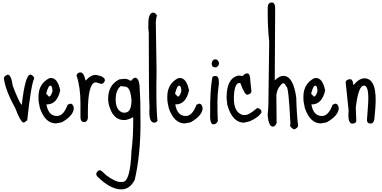

<svg xmlns="http://www.w3.org/2000/svg" viewBox="-20 -965 3024 1518"><path d="M41 -375Q68.4 -375 81.1 -285.2Q128.9 -162.1 149.4 -137.7H152.3Q179.7 -375 219.7 -375H223.6Q250 -364.3 250 -343.8Q225.6 -295.9 195.3 -14.6Q174.8 3.9 167 3.9Q143.6 3.9 100.6 -110.4Q21.5 -252.9 10.7 -346.7Q10.7 -363.3 41 -375Z M381.8 -348.6Q436.5 -348.6 456.1 -250Q430.7 -139.6 351.6 -139.6H347.7V-136.7Q363.3 -47.9 430.7 -47.9Q482.4 -47.9 514.6 -136.7L536.1 -145.5Q557.6 -145.5 563.5 -112.3Q563.5 -51.8 468.8 2L421.9 10.7Q337.9 10.7 295.9 -109.4Q284.2 -157.2 284.2 -188.5V-201.2Q284.2 -300.8 367.2 -345.7ZM345.7 -225.6V-223.6L367.2 -201.2Q381.8 -201.2 394.5 -241.2V-256.8Q389.6 -287.1 381.8 -287.1H376Q361.3 -287.1 345.7 -225.6Z M616.2 -392.6Q642.6 -392.6 656.2 -329.1H659.2Q696.3 -373 739.3 -373Q809.6 -360.4 809.6 -329.1Q800.8 -301.8 779.3 -301.8L742.2 -313.5H732.4Q674.8 -302.7 674.8 -76.2V-30.3Q668.9 0 647.5 0Q616.2 0 616.2 -37.1V-150.4Q616.2 -275.4 585 -369.1Q592.8 -392.6 616.2 -392.6Z M1047.9 -350.6Q1085 -350.6 1085 -247.1Q1090.8 -190.4 1090.8 11.7Q1090.8 260.7 1044.9 458Q1005.9 532.2 939.5 532.2Q850.6 532.2 746.1 426.8L740.2 412.1Q747.1 380.9 771.5 380.9Q780.3 380.9 820.3 420.9Q891.6 473.6 930.7 473.6H949.2Q1009.8 473.6 1019.5 230.5Q1033.2 120.1 1033.2 -3.9V-38.1Q987.3 -15.6 961.9 -15.6Q881.8 -15.6 848.6 -111.3Q835 -146.5 835 -185.5Q835 -293.9 924.8 -337.9L965.8 -341.8Q988.3 -341.8 1010.7 -327.1H1017.6Q1036.1 -350.6 1047.9 -350.6ZM933.6 -284.2Q894.5 -250 894.5 -179.7Q894.5 -89.8 953.1 -74.2H965.8Q1019.5 -74.2 1019.5 -172.9Q1011.7 -280.3 967.8 -280.3Z M1194.3 -865.2Q1209 -864.3 1221.7 -840.8Q1214.8 -830.1 1212.9 -801.8L1211.9 -789.1L1217.8 -404.3Q1212.9 -142.6 1223.6 -20.5L1225.6 -12.7Q1216.8 5.9 1197.3 4.9Q1153.3 2 1162.1 -116.2Q1156.2 -180.7 1156.2 -709Q1150.4 -741.2 1153.3 -793.9V-797.9Q1158.2 -867.2 1194.3 -865.2Z M1400.4 -348.6Q1455.1 -348.6 1474.6 -250Q1449.2 -139.6 1370.1 -139.6H1366.2V-136.7Q1381.8 -47.9 1449.2 -47.9Q1501 -47.9 1533.2 -136.7L1554.7 -145.5Q1576.2 -145.5 1582 -112.3Q1582 -51.8 1487.3 2L1440.4 10.7Q1356.4 10.7 1314.5 -109.4Q1302.7 -157.2 1302.7 -188.5V-201.2Q1302.7 -300.8 1385.7 -345.7ZM1364.3 -225.6V-223.6L1385.7 -201.2Q1400.4 -201.2 1413.1 -241.2V-256.8Q1408.2 -287.1 1400.4 -287.1H1394.5Q1379.9 -287.1 1364.3 -225.6Z M1680.7 -496.1Q1706.1 -496.1 1711.9 -462.9Q1711.9 -447.3 1690.4 -432.6H1680.7Q1653.3 -432.6 1653.3 -465.8Q1661.1 -496.1 1680.7 -496.1ZM1687.5 -364.3Q1720.7 -359.4 1706.1 -265.6Q1694.3 -188.5 1702.1 -6.8Q1687.5 21.5 1664.1 17.6Q1636.7 13.7 1641.6 -79.1Q1639.6 -241.2 1658.2 -350.6Q1660.2 -365.2 1687.5 -364.3Z M1934.6 -384.8Q1959 -384.8 1959 -327.1L1967.8 -244.1Q1967.8 -222.7 1934.6 -215.8Q1914.1 -215.8 1881.8 -304.7L1878.9 -308.6H1872.1Q1834 -308.6 1829.1 -200.2V-185.5Q1829.1 -75.2 1900.4 -55.7H1918.9Q1949.2 -55.7 2010.7 -109.4H2017.6V-111.3Q2047.9 -102.5 2047.9 -77.1Q2026.4 -38.1 1956.1 -6.8L1909.2 4.9Q1817.4 4.9 1777.3 -135.7L1771.5 -188.5V-194.3Q1771.5 -343.8 1861.3 -367.2H1870.1L1900.4 -364.3Q1914.1 -384.8 1934.6 -384.8Z M2129.9 -945.3Q2151.4 -945.3 2155.3 -911.1V-856.4Q2155.3 -658.2 2152.3 -329.1Q2188.5 -365.2 2219.7 -365.2Q2298.8 -365.2 2322.3 -193.4Q2325.2 -65.4 2336.9 28.3Q2336.9 44.9 2305.7 58.6Q2272.5 42 2272.5 22.5L2276.4 19.5V15.6Q2261.7 -279.3 2245.1 -279.3Q2233.4 -302.7 2223.6 -306.6H2213.9Q2165 -263.7 2165 -202.1L2167 7.8Q2155.3 36.1 2136.7 36.1Q2104.5 36.1 2095.7 -53.7Q2102.5 -113.3 2102.5 -156.2V-159.2L2100.6 -162.1L2102.5 -165V-189.5L2108.4 -635.7Q2096.7 -745.1 2096.7 -850.6V-909.2Q2098.6 -945.3 2129.9 -945.3Z M2476.6 -348.6Q2531.2 -348.6 2550.8 -250Q2525.4 -139.6 2446.3 -139.6H2442.4V-136.7Q2458 -47.9 2525.4 -47.9Q2577.1 -47.9 2609.4 -136.7L2630.9 -145.5Q2652.3 -145.5 2658.2 -112.3Q2658.2 -51.8 2563.5 2L2516.6 10.7Q2432.6 10.7 2390.6 -109.4Q2378.9 -157.2 2378.9 -188.5V-201.2Q2378.9 -300.8 2461.9 -345.7ZM2440.4 -225.6V-223.6L2461.9 -201.2Q2476.6 -201.2 2489.3 -241.2V-256.8Q2484.4 -287.1 2476.6 -287.1H2470.7Q2456.1 -287.1 2440.4 -225.6Z M2867.2 -345.7Q2965.8 -337.9 2947.3 -108.4L2939.5 -21.5Q2933.6 13.7 2905.3 11.7Q2878.9 9.8 2881.8 -23.4L2888.7 -118.2Q2902.3 -285.2 2859.4 -288.1Q2813.5 -292 2793 -114.3L2796.9 -8.8Q2794.9 11.7 2763.7 12.7Q2727.5 9.8 2736.3 -90.8L2712.9 -314.5Q2714.8 -336.9 2749 -338.9Q2769.5 -337.9 2773.4 -294.9L2777.3 -293.9Q2821.3 -348.6 2867.2 -345.7Z"/></svg>

Font: Sue Ellen Francisco 
Style: Regular
Weight: 400
Designer: Kimberly Geswein
Foundry: Kimberly Geswein
Version: Version 1.002 2007